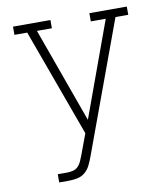

<svg xmlns="http://www.w3.org/2000/svg" viewBox="-82 -805 765 874"><g transform="rotate(-10 300.0 -367.5)"><path d="M121 0V-38H165Q178 -38 192 -41.5Q206 -45 215.5 -55Q225 -65 230.5 -77.5Q236 -90 241 -103L277 -200L96 -697H37V-735H210V-697H141L299 -258L459 -697H390V-735H563V-697H504L281 -90Q274 -71 265 -52.5Q256 -34 240.5 -21Q225 -8 205 -4Q185 0 165 0Z"/></g></svg>

Font: Iosevka Etoile Extralight
Style: Regular
Weight: 200
Designer: Belleve Invis
Foundry: Belleve Invis
Version: Version 22.1.2; ttfautohint (v1.8.4)